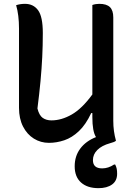

<svg xmlns="http://www.w3.org/2000/svg" viewBox="-20 -730 690 1000"><path d="M235 14Q192 14 156.5 -8Q121 -30 100 -71Q79 -112 79 -168V-581Q79 -652 64 -703Q86 -710 110 -710Q154 -710 178.5 -676.5Q203 -643 203 -558Q203 -493 200 -432.5Q197 -372 191 -307.5Q185 -243 175 -165Q184 -129 202.5 -116Q221 -103 248 -103Q300 -103 353.5 -133.5Q407 -164 461 -238V-704Q478 -710 497 -710Q535 -710 552.5 -693Q570 -676 570 -639V-101Q570 -73 573.5 -47.5Q577 -22 584 3Q580 7 572 10Q564 13 553 16Q510 28 487 51Q464 74 464 104Q464 147 512 147Q544 147 574 127H580Q586 139 588 149.5Q590 160 590 175Q590 212 563.5 231Q537 250 493 250Q435 250 402 220.5Q369 191 369 136Q369 83 398 44Q427 5 480 -16Q461 -45 461 -121V-141H455Q427 -81 391 -47Q355 -13 315 0.5Q275 14 235 14Z"/></svg>

Font: Recursive Sn Csl St Med
Style: Regular
Weight: 500
Version: Version 1.079;hotconv 1.0.112;makeotfexe 2.5.65598; ttfautoh